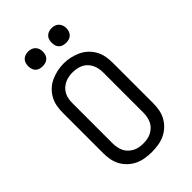

<svg xmlns="http://www.w3.org/2000/svg" viewBox="-278 -1048 1157 1157"><g transform="rotate(-45 300.0 -470.0)"><path d="M300 8Q272 8 244 3.5Q216 -1 191 -12.5Q166 -24 145 -43.5Q124 -63 110.5 -87.5Q97 -112 92 -139.5Q87 -167 87 -195V-540Q87 -568 92 -595.5Q97 -623 110.5 -647.5Q124 -672 145 -691.5Q166 -711 191.5 -722.5Q217 -734 244.5 -740Q272 -746 300 -746Q328 -746 355.5 -740Q383 -734 408.5 -722.5Q434 -711 455 -691.5Q476 -672 489.5 -647.5Q503 -623 508 -595.5Q513 -568 513 -540V-195Q513 -167 508 -139.5Q503 -112 489.5 -87.5Q476 -63 455 -43.5Q434 -24 409 -12.5Q384 -1 356 3.5Q328 8 300 8ZM300 -65Q317 -65 334.5 -68Q352 -71 367.5 -79Q383 -87 396 -99.5Q409 -112 416.5 -127.5Q424 -143 427.5 -160.5Q431 -178 431 -195V-540Q431 -558 427.5 -575Q424 -592 416 -608Q408 -624 395.5 -636.5Q383 -649 367 -656.5Q351 -664 333.5 -667Q316 -670 298 -670Q281 -670 264 -666.5Q247 -663 231.5 -655Q216 -647 203.5 -635Q191 -623 183 -607.5Q175 -592 172 -574.5Q169 -557 169 -540V-195Q169 -178 172.5 -160.5Q176 -143 183.5 -127.5Q191 -112 204 -99.5Q217 -87 232.5 -79Q248 -71 265.5 -68Q283 -65 300 -65ZM400 -823Q387 -823 375 -826.5Q363 -830 354 -839Q345 -848 341.5 -860Q338 -872 338 -885Q338 -898 341.5 -910Q345 -922 354 -931Q363 -940 375 -944Q387 -948 400 -948Q413 -948 425 -944Q437 -940 446 -931Q455 -922 459 -910Q463 -898 463 -885Q463 -872 459 -860Q455 -848 446 -839Q437 -830 425 -826.5Q413 -823 400 -823ZM200 -823Q187 -823 175 -826.5Q163 -830 154 -839Q145 -848 141.5 -860Q138 -872 138 -885Q138 -898 141.5 -910Q145 -922 154 -931Q163 -940 175 -944Q187 -948 200 -948Q213 -948 225 -944Q237 -940 246 -931Q255 -922 259 -910Q263 -898 263 -885Q263 -872 259 -860Q255 -848 246 -839Q237 -830 225 -826.5Q213 -823 200 -823Z"/></g></svg>

Font: Iosevka Curly Slab Extended
Style: Regular
Weight: 400
Width: 7
Monospace: yes
Designer: Belleve Invis
Foundry: Belleve Invis
Version: Version 11.1.0; ttfautohint (v1.8.3)